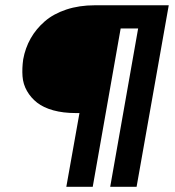

<svg xmlns="http://www.w3.org/2000/svg" viewBox="-20 -715 670 735"><path d="M342.8 -694.8H626L502.9 0H401.9L508.8 -606H441.9L335 0H233.9L284.2 -282.2H270Q221.7 -282.2 183.8 -292.7Q146 -303.2 122.1 -322Q98.1 -340.8 83.3 -366.7Q68.4 -392.6 66.2 -423.1Q64 -453.6 68.8 -487.8Q76.7 -531.2 97.4 -567.9Q118.2 -604.5 151.4 -633.3Q184.6 -662.1 233.9 -678.5Q283.2 -694.8 342.8 -694.8Z"/></svg>

Font: SVN-Poppins Medium
Style: Italic
Weight: 500
Italic angle: -10°
Designer: Ninad Kale (Devanagari), Jonny Pinhorn (Latin)
Foundry: Indian Type Foundry
Version: Version 3.002 2017